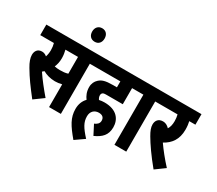

<svg xmlns="http://www.w3.org/2000/svg" viewBox="-168 -1201 1925 1704"><g transform="rotate(30 795.0 -348.5)"><path d="M508 -514H578V-622H0V-514H140C146 -493 149 -469 149 -445C149 -419 145 -396 138 -376C123 -389 107 -396 88 -396C43 -396 23 -364 23 -326C23 -295 36 -257 62 -214C109 -134 150 -79 224 16L320 -54C271 -111 214 -182 175 -241C181 -246 187 -251 193 -256C224 -238 268 -224 317 -224C340 -224 363 -227 387 -233V0H508ZM305 -332C285 -332 267 -334 250 -338C261 -362 269 -393 269 -432C269 -463 264 -491 258 -514H387V-342C360 -334 338 -332 305 -332Z M383 -773C383 -732 407 -704 447 -704C487 -704 510 -732 510 -773C510 -813 487 -842 447 -842C407 -842 383 -813 383 -773Z M806 -72 856 25C929 -8 971 -49 971 -129C971 -209 922 -282 794 -282C775 -282 757 -280 739 -276C730 -289 725 -302 725 -317C725 -326 727 -333 732 -338C739 -346 749 -349 772 -349H941V-514H1011V-622H566V-514H821V-453H782C701 -453 669 -441 642 -416C620 -396 606 -368 606 -331C606 -284 623 -249 643 -222C615 -193 598 -154 598 -104C598 -14 638 47 720 145L813 80C745 5 719 -37 719 -98C719 -148 751 -178 796 -178C834 -178 852 -159 852 -128C852 -99 832 -83 806 -72Z M1178 -514H1248V-622H999V-514H1057V0H1178Z M1563 -54C1509 -112 1455 -180 1419 -232C1490 -270 1536 -331 1536 -431C1536 -466 1532 -493 1527 -514H1590V-622H1236V-514H1407C1412 -495 1415 -472 1415 -449C1415 -413 1408 -385 1394 -364C1374 -385 1353 -396 1328 -396C1279 -396 1259 -363 1259 -326C1259 -296 1271 -265 1295 -224C1330 -164 1386 -82 1467 16Z"/></g></svg>

Font: Noto Sans ExtraCondensed
Style: Bold Italic
Weight: 700
Width: 2
Italic angle: -12°
Designer: Monotype Design Team
Foundry: Monotype Imaging Inc.
Version: Version 2.013